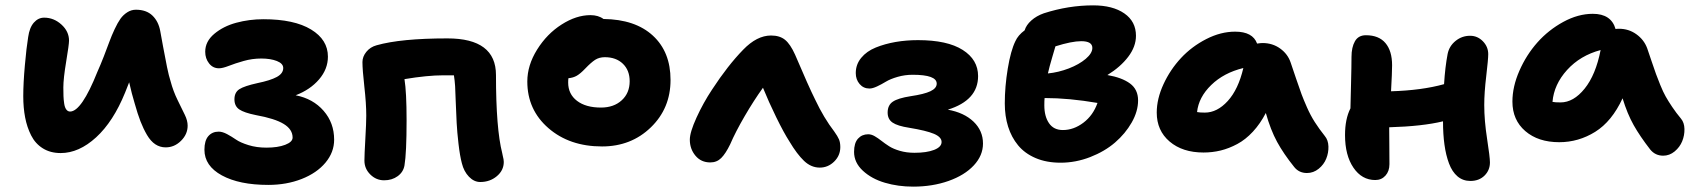

<svg xmlns="http://www.w3.org/2000/svg" viewBox="-20 -614 6257 709"><path d="M204.1 -48.8Q166 -48.8 138.2 -66.2Q110.4 -83.5 95 -114Q79.6 -144.5 72.8 -180.4Q65.9 -216.3 65.9 -258.8Q65.9 -306.6 71.8 -372.6Q77.6 -438.5 84 -477.1Q88.9 -512.2 105 -530.5Q121.1 -548.8 143.1 -548.8Q178.7 -548.8 206.8 -523.4Q234.9 -498 234.9 -463.9Q234.9 -449.7 224.4 -386.7Q213.9 -323.7 213.9 -291Q213.9 -271.5 214.4 -259Q214.8 -246.6 217 -231.7Q219.2 -216.8 224.9 -209.5Q230.5 -202.1 238.8 -202.1Q281.2 -202.1 339.8 -349.1Q350.6 -373 363.3 -405.5Q376 -438 384 -460.2Q392.1 -482.4 403.3 -506.3Q414.6 -530.3 424.8 -544.7Q435.1 -559.1 450 -568.6Q464.8 -578.1 481.9 -578.1Q520.5 -578.1 543 -556.4Q565.4 -534.7 571.8 -499Q574.2 -486.3 582 -443.1Q589.8 -399.9 596.7 -366.7Q603.5 -333.5 609.9 -314Q619.6 -277.3 636 -244.1Q652.3 -210.9 662.6 -189.7Q672.9 -168.5 672.9 -149.9Q672.9 -118.2 648.4 -94Q624 -69.8 591.8 -69.8Q570.8 -69.8 553.7 -81.1Q536.6 -92.3 522.9 -115.5Q509.3 -138.7 498.8 -165.8Q488.3 -192.9 477.1 -232.9Q466.8 -266.6 457 -310.1Q442.9 -275.4 441.9 -272Q398.4 -165 335 -106.9Q271.5 -48.8 204.1 -48.8Z M970.7 68.8Q863.8 68.8 799.3 33.7Q734.9 -1.5 734.9 -61Q734.9 -94.7 749.3 -111.3Q763.7 -127.9 787.6 -127.9Q801.3 -127.9 818.6 -118.7Q835.9 -109.4 851.8 -98.4Q867.7 -87.4 897.7 -78.1Q927.7 -68.8 963.9 -68.8Q1005.9 -68.8 1033.2 -79.3Q1060.5 -89.8 1060.5 -106Q1060.5 -136.2 1027.8 -156.2Q995.1 -176.3 924.8 -189Q881.3 -197.8 863.5 -210Q845.7 -222.2 845.7 -247.1Q845.7 -272.9 864 -284.7Q882.3 -296.4 930.7 -307.1Q978.5 -316.9 1002.2 -329.8Q1025.9 -342.8 1025.9 -362.8Q1025.9 -379.4 1002.4 -388.7Q979 -397.9 944.8 -397.9Q911.6 -397.9 879.9 -388.9Q848.1 -379.9 825 -370.8Q801.8 -361.8 788.6 -361.8Q766.1 -361.8 752 -379.9Q737.8 -397.9 737.8 -422.9Q737.8 -460.9 771.2 -489Q804.7 -517.1 852.5 -530Q900.4 -543 952.6 -543Q1066.4 -543 1128.7 -505.1Q1190.9 -467.3 1190.9 -404.8Q1190.9 -358.9 1158.2 -320.8Q1125.5 -282.7 1071.8 -262.2Q1136.2 -249.5 1175 -204.8Q1213.9 -160.2 1213.9 -98.1Q1213.9 -51.8 1181.9 -13.4Q1149.9 24.9 1094 46.9Q1038.1 68.8 970.7 68.8Z M1753.4 58.1Q1730.5 58.1 1711.7 38.6Q1692.9 19 1685.5 -11.2Q1678.2 -38.6 1673.1 -83Q1668 -127.4 1666.3 -160.4Q1664.6 -193.4 1662.8 -240.7Q1661.1 -288.1 1660.6 -295.9Q1659.2 -316.9 1656.2 -335.9H1616.7Q1558.6 -335.9 1473.6 -321.8Q1481.4 -273.9 1481.4 -169.9Q1481.4 -48.8 1473.6 -2.9Q1469.2 21.5 1448.5 36.6Q1427.7 51.8 1398.4 51.8Q1369.1 51.8 1347.4 30.3Q1325.7 8.8 1325.7 -21Q1325.7 -41.5 1329.1 -101.1Q1332.5 -160.6 1332.5 -187Q1332.5 -231.9 1325.4 -294.4Q1318.4 -356.9 1318.4 -384.8Q1318.4 -404.8 1332.8 -422.6Q1347.2 -440.4 1370.6 -446.8Q1460.4 -472.2 1632.3 -472.2Q1811.5 -472.2 1811.5 -336.9Q1811.5 -138.7 1834.5 -48.8Q1835 -44.9 1836.7 -38.1Q1838.4 -31.2 1839.4 -25.9Q1840.3 -20.5 1840.3 -16.1Q1840.3 15.1 1814.7 36.6Q1789.1 58.1 1753.4 58.1Z M2203.1 -73.2Q2083 -73.2 2005.1 -140.9Q1927.2 -208.5 1927.2 -313Q1927.2 -373 1963.4 -430.9Q1999.5 -488.8 2053.7 -523.4Q2107.9 -558.1 2160.2 -558.1Q2189.5 -558.1 2208.5 -543.9Q2325.7 -542.5 2390.9 -482.4Q2456.1 -422.4 2456.1 -318.8Q2456.1 -213.9 2383.3 -143.6Q2310.5 -73.2 2203.1 -73.2ZM2078.1 -309.1Q2078.1 -266.6 2110.6 -241.7Q2143.1 -216.8 2199.2 -216.8Q2246.6 -216.8 2275.9 -243.7Q2305.2 -270.5 2305.2 -314Q2305.2 -354.5 2280 -378.7Q2254.9 -402.8 2213.4 -402.8Q2192.9 -402.8 2177.7 -393.1Q2162.6 -383.3 2141.1 -360.8Q2123.5 -342.3 2110.1 -334.5Q2096.7 -326.7 2079.1 -325.2Q2078.1 -320.3 2078.1 -309.1Z M2603 -14.2Q2568.8 -14.2 2548.1 -39.1Q2527.3 -64 2527.3 -98.1Q2527.3 -125.5 2552 -179.7Q2576.7 -233.9 2609.4 -283.2Q2667.5 -372.1 2724.1 -430.2Q2774.9 -482.9 2827.1 -482.9Q2859.4 -482.9 2878.9 -467Q2898.4 -451.2 2916 -412.1Q2966.3 -293.9 2990.2 -246.1Q3022 -178.7 3061 -127.9Q3073.2 -110.8 3078.1 -99.4Q3083 -87.9 3083 -70.8Q3083 -39.6 3060.3 -17.3Q3037.6 4.9 3007.3 4.9Q2975.1 4.9 2949 -20Q2922.9 -44.9 2895 -91.8Q2874 -124.5 2846.2 -181.4Q2818.4 -238.3 2797.4 -290Q2763.7 -243.2 2729.7 -184.8Q2695.8 -126.5 2676.3 -81.1Q2659.7 -46.9 2643.3 -30.5Q2627 -14.2 2603 -14.2Z M3352.1 75.2Q3296.4 75.2 3247.6 60.8Q3198.7 46.4 3166.3 16.4Q3133.8 -13.7 3133.8 -53.2Q3133.8 -85.9 3148.4 -102.1Q3163.1 -118.2 3186 -118.2Q3197.8 -118.2 3210 -111.1Q3222.2 -104 3234.9 -94Q3247.6 -84 3263.2 -74Q3278.8 -64 3303.2 -56.9Q3327.6 -49.8 3356.9 -49.8Q3401.9 -49.8 3429.4 -60.5Q3457 -71.3 3457 -89.8Q3457 -107.9 3428.7 -119.9Q3400.4 -131.8 3337.9 -142.1Q3293.9 -148.9 3275.9 -161.4Q3257.8 -173.8 3257.8 -198.2Q3257.8 -225.6 3276.9 -238.5Q3295.9 -251.5 3342.8 -258.8Q3392.6 -266.1 3415.8 -277.1Q3439 -288.1 3439 -305.2Q3439 -337.9 3350.1 -337.9Q3321.3 -337.9 3294.4 -330.1Q3267.6 -322.3 3251.5 -312.5Q3235.4 -302.7 3218.8 -294.9Q3202.1 -287.1 3190.9 -287.1Q3168.5 -287.1 3154.3 -303.7Q3140.1 -320.3 3140.1 -344.2Q3140.1 -376 3160.2 -400.4Q3180.2 -424.8 3213.9 -438.5Q3247.6 -452.1 3287.1 -459Q3326.7 -465.8 3370.1 -465.8Q3478 -465.8 3534.9 -429.7Q3591.8 -393.6 3591.8 -333Q3591.8 -243.7 3480 -209Q3540 -198.2 3575 -164.8Q3609.9 -131.3 3609.9 -84Q3609.9 -39.6 3575.9 -3.2Q3542 33.2 3482.7 54.2Q3423.3 75.2 3352.1 75.2Z M3896.5 -13.2Q3844.2 -13.2 3804.2 -30.3Q3764.2 -47.4 3739.5 -77.4Q3714.8 -107.4 3702.6 -146.5Q3690.4 -185.5 3690.4 -231.9Q3690.4 -294.4 3701.4 -360.8Q3712.4 -427.2 3729.5 -461.9Q3739.3 -483.9 3763.7 -502Q3769.5 -521.5 3788.3 -538.3Q3807.1 -555.2 3834.5 -564.9Q3925.3 -594.2 4016.6 -594.2Q4088.9 -594.2 4131.8 -564.5Q4174.8 -534.7 4174.8 -481.9Q4174.8 -441.9 4146.2 -404.3Q4117.7 -366.7 4069.3 -336.9Q4123 -327.6 4152.8 -305.7Q4182.6 -283.7 4182.6 -243.2Q4182.6 -203.1 4159.2 -161.9Q4135.7 -120.6 4097.4 -87.6Q4059.1 -54.7 4005.6 -33.9Q3952.1 -13.2 3896.5 -13.2ZM3972.7 -461.9Q3937.5 -461.9 3877.4 -442.9Q3876.5 -439 3865.7 -403.1Q3855 -367.2 3849.6 -342.8Q3888.7 -346.7 3926.8 -361.3Q3964.8 -376 3989.3 -396.7Q4013.7 -417.5 4013.7 -437Q4013.7 -461.9 3972.7 -461.9ZM3836.4 -225.1Q3836.4 -184.1 3853.8 -158.9Q3871.1 -133.8 3904.8 -133.8Q3944.8 -133.8 3980.7 -160.9Q4016.6 -188 4032.7 -233.9Q3927.2 -252 3837.4 -252Q3836.4 -243.2 3836.4 -225.1Z M4424.3 -50.8Q4346.7 -50.8 4299.1 -91.3Q4251.5 -131.8 4251.5 -198.2Q4251.5 -249 4276.4 -303Q4301.3 -356.9 4341.1 -399.7Q4380.9 -442.4 4434.3 -469.7Q4487.8 -497.1 4541 -497.1Q4606 -497.1 4622.1 -453.1Q4635.7 -455.1 4642.1 -455.1Q4679.2 -455.1 4707.3 -434.8Q4735.4 -414.6 4746.1 -382.8Q4752.9 -362.8 4766.1 -323.7Q4779.3 -284.7 4786.4 -265.6Q4793.5 -246.6 4806.4 -217.3Q4819.3 -188 4835.2 -163.1Q4851.1 -138.2 4872.1 -111.8Q4884.8 -96.7 4885.5 -73.2Q4886.2 -49.8 4877.4 -28.1Q4868.7 -6.3 4849.4 9.3Q4830.1 24.9 4806.2 24.9Q4776.9 24.9 4759.3 2.9Q4719.7 -46.4 4695.8 -90.3Q4671.9 -134.3 4654.3 -196.8Q4633.8 -157.2 4606.7 -127.9Q4579.6 -98.6 4549.1 -82.3Q4518.6 -65.9 4487.8 -58.3Q4457 -50.8 4424.3 -50.8ZM4429.2 -198.2Q4474.6 -198.2 4513.7 -241Q4552.7 -283.7 4571.3 -362.8Q4499 -345.2 4452.6 -300Q4406.2 -254.9 4400.4 -200.2Q4409.2 -198.2 4429.2 -198.2Z M5058.6 50.8Q5008.8 50.8 4977.8 5.1Q4946.8 -40.5 4946.8 -115.2Q4946.8 -174.8 4966.8 -213.9Q4967.3 -238.8 4969 -305.2Q4970.7 -371.6 4970.7 -403.8Q4970.7 -439.5 4983.4 -461.7Q4996.1 -483.9 5023.9 -483.9Q5071.8 -483.9 5096.2 -454.8Q5120.6 -425.8 5120.6 -373Q5120.6 -347.2 5116.7 -276.9Q5230.5 -280.3 5312.5 -303.2Q5316.4 -366.7 5325.7 -415Q5331.5 -443.8 5355 -462.9Q5378.4 -481.9 5408.7 -481.9Q5436 -481.9 5455.8 -461.7Q5475.6 -441.4 5475.6 -414.1Q5475.6 -395 5468.3 -333.5Q5460.9 -272 5460.9 -226.1Q5460.9 -168.9 5471.4 -101.3Q5481.9 -33.7 5481.9 -14.2Q5481.9 14.6 5461.9 34.4Q5441.9 54.2 5409.7 54.2Q5382.3 54.2 5362.3 37.4Q5342.3 20.5 5330.8 -10.3Q5319.3 -41 5314 -79.6Q5308.6 -118.2 5308.6 -166Q5232.4 -147.5 5109.9 -144Q5109.9 -123.5 5110.4 -78.6Q5110.8 -33.7 5110.8 -7.8Q5110.8 18.1 5096.2 34.4Q5081.5 50.8 5058.6 50.8Z M5737.8 -88.9Q5660.2 -88.9 5612.5 -129.9Q5564.9 -170.9 5564.9 -238.8Q5564.9 -293.9 5590.6 -352.5Q5616.2 -411.1 5657.2 -457.3Q5698.2 -503.4 5752.9 -533.2Q5807.6 -563 5861.8 -563Q5929.7 -563 5945.8 -506.8Q5949.7 -507.8 5958.5 -507.8Q5994.6 -507.8 6022.7 -487.5Q6050.8 -467.3 6062.5 -436Q6067.4 -421.4 6078.9 -387.7Q6090.3 -354 6095.2 -340.6Q6100.1 -327.1 6110.8 -300.5Q6121.6 -273.9 6130.9 -257.6Q6140.1 -241.2 6155 -219Q6169.9 -196.8 6187.5 -175.8Q6199.7 -161.1 6200.2 -137.7Q6200.7 -114.3 6191.9 -92.5Q6183.1 -70.8 6164.1 -54.9Q6145 -39.1 6121.6 -39.1Q6092.3 -39.1 6073.7 -62Q6036.1 -110.4 6012.7 -151.9Q5989.3 -193.4 5971.7 -251Q5932.1 -165.5 5870.6 -127.2Q5809.1 -88.9 5737.8 -88.9ZM5742.7 -235.8Q5790.5 -235.8 5831.5 -286.6Q5872.6 -337.4 5890.6 -429.2Q5815.4 -409.2 5766.8 -355.7Q5718.3 -302.2 5712.9 -237.8Q5721.7 -235.8 5742.7 -235.8Z"/></svg>

Font: Shantell Sans Irregular Bouncy
Style: Bold
Weight: 700
Designer: Stephen Nixon, Anya Danilova, Shantell Martin
Foundry: Arrow Type
Version: Version 1.006;[9816181b4]